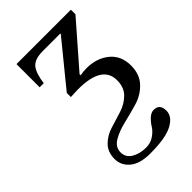

<svg xmlns="http://www.w3.org/2000/svg" viewBox="-216 -550 861 861"><g transform="rotate(-45 215.0 -119.0)"><path d="M205 235Q140 235 107 207.5Q74 180 74 139Q74 95 100.5 68.5Q127 42 165 30.5Q203 19 241 7Q279 -5 305.5 -31.5Q332 -58 332 -103Q332 -198 179 -198Q164 -198 132 -196V-222L300 -428V-431H189Q137 -431 117 -406.5Q97 -382 90 -326H64V-473H409V-444L232 -241V-234Q251 -238 273 -238Q337 -238 380 -203Q423 -168 423 -105Q423 -50 391 -16Q359 18 313.5 31.5Q268 45 223 55.5Q178 66 146 85Q114 104 114 137Q114 169 142.5 186Q171 203 211 203Q239 203 261 188Q283 173 294 155Q305 137 321 122Q337 107 354 107Q392 107 392 150Q392 187 347.5 211Q303 235 205 235Z"/></g></svg>

Font: myMathFont
Style: Regular
Weight: 400
Designer: Ross Mills, John Hudson & Paul Hanslow, Tiro Typeworks Ltd; with prior portions MicroPress Inc., and Coen Hoffman. Math 
Foundry: Tiro Typeworks Ltd
Version: Version 2.13 b171